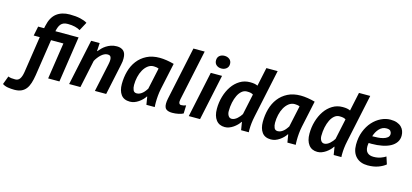

<svg xmlns="http://www.w3.org/2000/svg" viewBox="-201 -1263 4342 2023"><g transform="rotate(15 1970.0 -251.5)"><path d="M180 0Q172 51 159.5 90Q147 129 126.5 155Q106 181 75.5 194.5Q45 208 1 208Q-35 208 -69.5 202.5Q-104 197 -129 180L-95 89Q-78 96 -61 98Q-44 100 -18 100Q14 100 31.5 75Q49 50 57 0L117 -397H51L72 -500H137L143 -528Q163 -623 219 -666.5Q275 -710 363 -710Q429 -710 477.5 -699Q526 -688 553 -670L503 -577Q481 -591 446.5 -599.5Q412 -608 369 -608Q341 -608 322.5 -600.5Q304 -593 292 -578.5Q280 -564 272.5 -544Q265 -524 260 -500H513L438 0H315L375 -397H240Z M825 0 891 -310Q897 -338 897 -359Q897 -381 888 -393.5Q879 -406 855 -406Q837 -406 819 -397Q801 -388 785 -373Q769 -358 755 -339.5Q741 -321 731 -302L667 0H544L650 -500H743L738 -412H742Q755 -428 772.5 -446Q790 -464 813 -479Q836 -494 864.5 -504Q893 -514 929 -514Q974 -514 1001 -489.5Q1028 -465 1028 -408Q1028 -393 1026.5 -376Q1025 -359 1020 -339L948 0Z M1491 -200Q1483 -162 1479.5 -123Q1476 -84 1476 -49Q1476 -35 1476.5 -22.5Q1477 -10 1478 1H1387L1373 -85H1369Q1358 -67 1340.5 -49.5Q1323 -32 1302 -17.5Q1281 -3 1257.5 5.5Q1234 14 1209 14Q1143 14 1111.5 -29Q1080 -72 1080 -144Q1080 -217 1098.5 -284Q1117 -351 1156 -402Q1195 -453 1254.5 -483.5Q1314 -514 1396 -514Q1431 -514 1472.5 -507.5Q1514 -501 1553 -490ZM1256 -89Q1274 -89 1290 -96.5Q1306 -104 1319.5 -116Q1333 -128 1343.5 -142Q1354 -156 1362 -168L1412 -401Q1401 -406 1386.5 -408.5Q1372 -411 1358 -411Q1322 -411 1294 -389.5Q1266 -368 1246.5 -333.5Q1227 -299 1217 -255.5Q1207 -212 1207 -168Q1207 -136 1217.5 -112.5Q1228 -89 1256 -89Z M1718 -148Q1712 -119 1718.5 -105Q1725 -91 1740 -91Q1768 -91 1793 -102L1790 -13Q1772 -2 1738 5Q1704 12 1671 12Q1628 12 1605.5 -4.5Q1583 -21 1583 -66Q1583 -89 1589 -119L1712 -700H1835Z M1955 -500H2078L1972 0H1849ZM1974 -642Q1974 -675 1995.5 -693Q2017 -711 2050 -711Q2082 -711 2104.5 -693Q2127 -675 2127 -642Q2127 -610 2104.5 -591.5Q2082 -573 2050 -573Q2017 -573 1995.5 -591.5Q1974 -610 1974 -642Z M2520 -176Q2511 -134 2507 -98Q2503 -62 2503 -30Q2503 -22 2503 -14.5Q2503 -7 2504 1H2420L2406 -85H2402Q2391 -67 2373.5 -49.5Q2356 -32 2335 -17.5Q2314 -3 2290.5 5.5Q2267 14 2244 14Q2182 14 2148.5 -30Q2115 -74 2115 -151Q2115 -221 2134 -286Q2153 -351 2187.5 -401.5Q2222 -452 2271.5 -482Q2321 -512 2381 -512Q2410 -512 2429 -508.5Q2448 -505 2465 -497L2508 -700H2631ZM2443 -394Q2431 -402 2415.5 -405.5Q2400 -409 2374 -409Q2344 -409 2319.5 -388.5Q2295 -368 2278 -333.5Q2261 -299 2251.5 -254Q2242 -209 2242 -160Q2242 -131 2255 -110Q2268 -89 2292 -89Q2307 -89 2322.5 -96.5Q2338 -104 2351.5 -116Q2365 -128 2376.5 -142Q2388 -156 2395 -168Z M3029 -200Q3021 -162 3017.5 -123Q3014 -84 3014 -49Q3014 -35 3014.5 -22.5Q3015 -10 3016 1H2925L2911 -85H2907Q2896 -67 2878.5 -49.5Q2861 -32 2840 -17.5Q2819 -3 2795.5 5.5Q2772 14 2747 14Q2681 14 2649.5 -29Q2618 -72 2618 -144Q2618 -217 2636.5 -284Q2655 -351 2694 -402Q2733 -453 2792.5 -483.5Q2852 -514 2934 -514Q2969 -514 3010.5 -507.5Q3052 -501 3091 -490ZM2794 -89Q2812 -89 2828 -96.5Q2844 -104 2857.5 -116Q2871 -128 2881.5 -142Q2892 -156 2900 -168L2950 -401Q2939 -406 2924.5 -408.5Q2910 -411 2896 -411Q2860 -411 2832 -389.5Q2804 -368 2784.5 -333.5Q2765 -299 2755 -255.5Q2745 -212 2745 -168Q2745 -136 2755.5 -112.5Q2766 -89 2794 -89Z M3530 -176Q3521 -134 3517 -98Q3513 -62 3513 -30Q3513 -22 3513 -14.5Q3513 -7 3514 1H3430L3416 -85H3412Q3401 -67 3383.5 -49.5Q3366 -32 3345 -17.5Q3324 -3 3300.5 5.5Q3277 14 3254 14Q3192 14 3158.5 -30Q3125 -74 3125 -151Q3125 -221 3144 -286Q3163 -351 3197.5 -401.5Q3232 -452 3281.5 -482Q3331 -512 3391 -512Q3420 -512 3439 -508.5Q3458 -505 3475 -497L3518 -700H3641ZM3453 -394Q3441 -402 3425.5 -405.5Q3410 -409 3384 -409Q3354 -409 3329.5 -388.5Q3305 -368 3288 -333.5Q3271 -299 3261.5 -254Q3252 -209 3252 -160Q3252 -131 3265 -110Q3278 -89 3302 -89Q3317 -89 3332.5 -96.5Q3348 -104 3361.5 -116Q3375 -128 3386.5 -142Q3398 -156 3405 -168Z M3997 -48Q3966 -22 3917 -4Q3868 14 3803 14Q3722 14 3675.5 -33.5Q3629 -81 3629 -166Q3629 -246 3654 -310.5Q3679 -375 3719.5 -420Q3760 -465 3811 -489.5Q3862 -514 3913 -514Q3954 -514 3983.5 -503.5Q4013 -493 4032 -474.5Q4051 -456 4060 -432Q4069 -408 4069 -381Q4069 -340 4048 -309Q4027 -278 3989.5 -257.5Q3952 -237 3899 -226.5Q3846 -216 3783 -216Q3775 -216 3768 -216.5Q3761 -217 3753 -217Q3751 -205 3750 -195.5Q3749 -186 3749 -178Q3749 -133 3772.5 -111Q3796 -89 3839 -89Q3883 -89 3918 -102Q3953 -115 3971 -128ZM3771 -295Q3799 -295 3830.5 -297Q3862 -299 3889 -306.5Q3916 -314 3934 -328.5Q3952 -343 3952 -368Q3952 -383 3941 -398.5Q3930 -414 3895 -414Q3851 -414 3818.5 -380Q3786 -346 3771 -295Z"/></g></svg>

Font: PT Sans
Style: Bold Italic
Weight: 700
Italic angle: -12°
Designer: A.Korolkova, O.Umpeleva, V.Yefimov
Foundry: ParaType Ltd
Version: Version 2.003W OFL